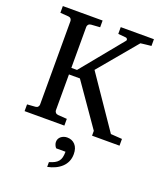

<svg xmlns="http://www.w3.org/2000/svg" viewBox="-167 -777 972 1152"><g transform="rotate(20 319.0 -201.5)"><path d="M462.9 0V-30.8L276.9 -297.9H207V-68.8Q207 -61.5 212.6 -54.7Q218.3 -47.9 229 -46.9L286.1 -43V0H32.2V-43L85 -46.9Q95.7 -47.9 100.8 -54.7Q106 -61.5 106 -68.8V-602.1Q106 -609.4 100.8 -616.2Q95.7 -623 85 -624L32.2 -627.9V-670.9H286.1V-627.9L229 -624Q218.3 -623 212.6 -616.2Q207 -609.4 207 -602.1V-339.8H243.2L460.9 -606Q464.4 -610.4 461.2 -616.2Q458 -622.1 453.1 -623L401.9 -627.9V-670.9H613.8V-627.9Q596.2 -626.5 582 -624.5Q569.8 -623 559.1 -621.8Q548.3 -620.6 545.9 -620.1L341.8 -376L565.9 -47.9L638.2 -43V0ZM397.9 142.1Q397.9 168 388.7 189Q379.4 210 362.8 225.6Q346.2 241.2 323.5 252Q300.8 262.7 273.9 268.1V237.8Q293.9 231.4 307.6 224.4Q321.3 217.3 329.8 207Q338.4 196.8 342.3 181.9Q346.2 167 346.2 145H287.1Q286.1 144 283.4 141.1Q280.8 138.2 278.3 133.3Q275.9 128.4 273.9 122.1Q272 115.7 272 107.9Q272 97.7 276.4 88.9Q280.8 80.1 288.6 74Q296.4 67.9 306.2 64.5Q315.9 61 327.1 61Q358.9 61 378.4 82.3Q397.9 103.5 397.9 142.1Z"/></g></svg>

Font: Charis SIL Eur
Style: Regular
Weight: 400
Foundry: SIL International
Version: Version 5.000